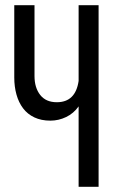

<svg xmlns="http://www.w3.org/2000/svg" viewBox="-20 -720 441 740"><path d="M283 -310Q264 -283 235 -269Q206 -255 174 -255Q139 -255 112.5 -267.5Q86 -280 69 -302.5Q52 -325 43.5 -355.5Q35 -386 35 -421V-700H113V-427Q113 -382 135 -354Q157 -326 199 -326Q271 -326 283 -408V-700H360V0H283Z"/></svg>

Font: Bebas Neue Regular
Style: Regular
Weight: 400
Designer: Ryoichi Tsunekawa & LGV (GE)
Foundry: Free Software Foundation, Inc.
Version: Version 1.003 August 13, 2016